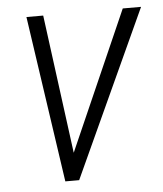

<svg xmlns="http://www.w3.org/2000/svg" viewBox="-44 -568 514 607"><g transform="rotate(-5 213.0 -264.5)"><path d="M161.1 -59.6 367.7 -528.8H425.8L183.1 0H141.6ZM115.2 -528.3 178.2 -52.7 176.8 0H139.2L62 -528.3Z"/></g></svg>

Font: Roboto Condensed Light
Style: Italic
Weight: 300
Italic angle: -12°
Designer: Christian Robertson
Foundry: Google
Version: Version 3.0; 2020